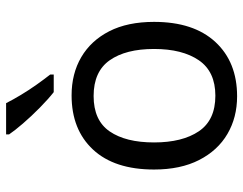

<svg xmlns="http://www.w3.org/2000/svg" viewBox="-106 -700 816 645"><g transform="rotate(-90 302.5 -378.0)"><path d="M551 -269Q551 -136 483.5 -63Q416 10 301 10Q230 10 174.5 -22.5Q119 -55 87 -117.5Q55 -180 55 -269Q55 -402 122 -474Q189 -546 304 -546Q377 -546 432.5 -513.5Q488 -481 519.5 -419.5Q551 -358 551 -269ZM146 -269Q146 -174 183.5 -118.5Q221 -63 303 -63Q384 -63 422 -118.5Q460 -174 460 -269Q460 -364 422 -418Q384 -472 302 -472Q220 -472 183 -418Q146 -364 146 -269ZM278 -766Q289 -744 305.5 -716.5Q322 -689 340.5 -663Q359 -637 374 -618V-606H315Q292 -624 263 -652.5Q234 -681 209.5 -709.5Q185 -738 173 -756V-766Z"/></g></svg>

Font: Noto Sans Mende Kikakui
Style: Regular
Weight: 400
Designer: Monotype Design Team
Foundry: Monotype Imaging Inc.
Version: Version 2.003; ttfautohint (v1.8.4.7-5d5b)